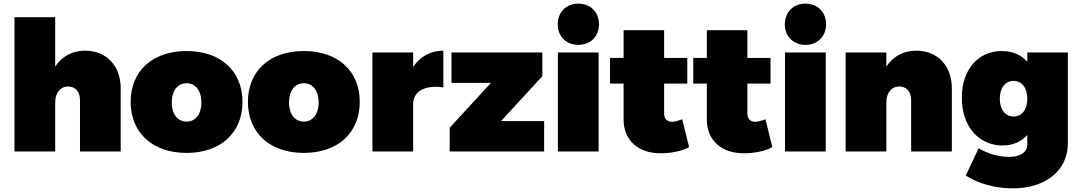

<svg xmlns="http://www.w3.org/2000/svg" viewBox="-20 -837 5974 1061"><path d="M451 -557C379 -557 322 -525 285 -469V-742H60V0H285V-271C285 -324 313 -359 357 -359C396 -359 422 -330 422 -284V0H647V-349C647 -475 566 -557 451 -557Z M1011 -555C823 -555 702 -445 702 -274C702 -103 823 8 1011 8C1199 8 1320 -103 1320 -274C1320 -445 1199 -555 1011 -555ZM1011 -377C1061 -377 1093 -335 1093 -271C1093 -207 1061 -165 1011 -165C961 -165 929 -207 929 -271C929 -335 961 -377 1011 -377Z M1659 -555C1471 -555 1350 -445 1350 -274C1350 -103 1471 8 1659 8C1847 8 1968 -103 1968 -274C1968 -445 1847 -555 1659 -555ZM1659 -377C1709 -377 1741 -335 1741 -271C1741 -207 1709 -165 1659 -165C1609 -165 1577 -207 1577 -271C1577 -335 1609 -377 1659 -377Z M2263 -467V-547H2038V0H2263V-261C2263 -333 2329 -369 2430 -354V-557C2359 -557 2301 -524 2263 -467Z M2475 -547V-379H2693L2465 -131V0H2987V-168H2749L2977 -416V-547Z M3176 -817C3109 -817 3062 -770 3062 -703C3062 -636 3109 -589 3176 -589C3243 -589 3290 -636 3290 -703C3290 -770 3243 -817 3176 -817ZM3063 -547V0H3288V-547Z M3750 -178C3729 -170 3707 -164 3694 -164C3667 -163 3650 -181 3650 -210V-375H3778V-517H3650V-670H3426V-517H3351V-375H3426V-176C3426 -62 3507 11 3632 10C3690 10 3752 -3 3788 -24Z M4210 -178C4189 -170 4167 -164 4154 -164C4127 -163 4110 -181 4110 -210V-375H4238V-517H4110V-670H3886V-517H3811V-375H3886V-176C3886 -62 3967 11 4092 10C4150 10 4212 -3 4248 -24Z M4431 -817C4364 -817 4317 -770 4317 -703C4317 -636 4364 -589 4431 -589C4498 -589 4545 -636 4545 -703C4545 -770 4498 -817 4431 -817ZM4318 -547V0H4543V-547Z M5044 -557C4972 -557 4915 -525 4878 -469V-547H4653V0H4878V-271C4878 -324 4906 -359 4950 -359C4989 -359 5015 -330 5015 -284V0H5240V-349C5240 -475 5159 -557 5044 -557Z M5657 -547V-496C5623 -534 5575 -555 5516 -555C5387 -555 5295 -454 5295 -297C5295 -136 5391 -33 5520 -33C5577 -33 5624 -54 5657 -91V-39C5657 3 5621 30 5555 30C5502 30 5436 12 5388 -18L5317 133C5374 171 5470 204 5575 204C5756 204 5881 107 5881 -45V-547ZM5581 -193C5535 -193 5505 -232 5505 -291C5505 -351 5535 -390 5581 -390C5627 -390 5657 -351 5657 -291C5657 -232 5627 -193 5581 -193Z"/></svg>

Font: Montserrat-Arabic Black
Style: Regular
Weight: 900
Designer: Mohamed Gaber
Foundry: Kief Type Foundry
Version: Version 5.008;PS 005.008;hotconv 1.0.88;makeotf.lib2.5.64775